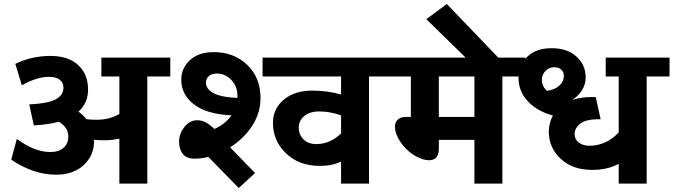

<svg xmlns="http://www.w3.org/2000/svg" viewBox="-20 -917 3364 959"><path d="M576.2 0V-224.6Q537.6 -216.3 502.4 -216.3Q478 -216.3 449.7 -218.8V-210.9Q449.7 -140.1 397.9 -92.3Q346.2 -44.4 260.3 -44.4Q147 -44.4 36.1 -119.6L64 -223.1Q152.8 -157.7 231.9 -157.7Q273.9 -157.7 297.6 -179Q321.3 -200.2 321.3 -234.9Q321.3 -280.3 273.9 -309.1Q225.1 -295.4 158.7 -291.5L148.9 -290.5L126 -396H131.3Q179.2 -398.4 212.6 -405.5Q246.1 -412.6 263.9 -424.1Q281.7 -435.5 289.3 -449Q296.9 -462.4 296.9 -479.5Q296.9 -504.4 278.3 -518.8Q259.8 -533.2 225.6 -533.2Q164.1 -533.2 88.9 -491.2L56.6 -598.1Q139.2 -637.7 231.4 -637.7Q321.8 -637.7 370.8 -591.8Q419.9 -545.9 419.9 -469.2Q419.9 -403.3 372.1 -359.4Q394.5 -343.8 411.6 -321.8Q436 -318.8 461.9 -318.8Q527.3 -318.8 576.2 -347.7V-535.2H486.3V-629.4H830.6V-535.2H715.8V0Z M1008.8 -503.9Q1008.8 -489.7 1016.4 -477.8Q1023.9 -465.8 1041 -454.8Q1058.1 -443.8 1089.8 -436.8Q1121.6 -429.7 1166 -428.2V-437.5Q1166 -486.3 1135 -518.1Q1104 -549.8 1063.5 -549.8Q1037.1 -549.8 1022.7 -536.6Q1008.3 -523.4 1008.8 -503.9ZM1172.4 22 1020.5 -133.3Q985.4 -124.5 952.1 -124.5Q911.6 -124.5 893.1 -148.2Q874.5 -171.9 874.5 -209Q874.5 -250 901.4 -283.2Q928.2 -316.4 964.4 -316.4Q987.3 -316.4 1006.8 -306.2Q1026.4 -295.9 1050.8 -272.9Q1105.5 -296.9 1136.2 -340.8Q1012.7 -346.7 949 -395.5Q885.3 -444.3 885.3 -519.5Q885.3 -575.2 928.2 -616Q971.2 -656.7 1048.3 -656.7Q1147.9 -656.7 1214.6 -593.3Q1281.2 -529.8 1281.2 -427.2Q1281.2 -352.1 1239 -287.8Q1196.8 -223.6 1129.4 -181.2L1253.9 -52.7Z M1683.6 0V-110.4Q1640.1 -88.4 1578.1 -88.4Q1474.1 -88.4 1408.7 -150.9Q1343.3 -213.4 1343.3 -303.2Q1343.3 -373.5 1397.2 -418.9Q1451.2 -464.4 1538.6 -464.4Q1617.7 -464.4 1683.6 -444.8V-535.2H1291.5V-629.4H1938V-535.2H1823.2V0ZM1559.6 -197.3Q1628.4 -197.3 1683.6 -250.5V-340.8Q1627.9 -360.4 1575.2 -360.4Q1526.9 -360.4 1499.5 -337.4Q1472.2 -314.5 1472.2 -279.8Q1472.2 -243.7 1496.3 -220.5Q1520.5 -197.3 1559.6 -197.3Z M2349.6 -535.2H2171.9V-333H2349.6ZM2349.6 0V-218.3H2171.9V-174.8Q2171.9 -116.7 2123 -116.7Q2097.7 -116.7 2065.9 -132.1Q2034.2 -147.5 2009.3 -172.9Q1984.4 -197.3 1968.5 -227.5Q1952.6 -257.8 1952.6 -283.7Q1952.6 -306.2 1966.6 -319.6Q1980.5 -333 2006.8 -333H2032.2V-535.2H1908.7V-629.4H2603.5V-535.2H2489.3V0Z M2489.7 -607.4H2328.1L2109.4 -821.3L2211.9 -897Z M3070.3 0V-98.6Q3014.2 -68.4 2938 -68.4Q2839.4 -68.4 2780.3 -124Q2721.2 -179.7 2721.2 -258.8Q2721.2 -302.7 2741.7 -339.8Q2666.5 -360.8 2622.1 -405.3Q2569.8 -456.5 2569.8 -528.8Q2569.8 -591.3 2613.8 -633.8Q2657.7 -676.3 2734.9 -676.3Q2813.5 -676.3 2859.4 -634.3Q2905.3 -592.3 2905.3 -531.7Q2905.3 -497.1 2888.4 -468.5Q2871.6 -439.9 2841.3 -420.4Q2841.8 -420.4 2843.3 -420.2Q2844.7 -419.9 2845.7 -419.9Q2885.3 -432.1 2934.1 -432.1H2955.6L2980 -321.3H2966.8Q2907.2 -321.3 2878.7 -299.6Q2850.1 -277.8 2850.1 -246.6Q2850.1 -221.2 2870.8 -205.1Q2891.6 -189 2924.3 -189Q2966.3 -189 3004.4 -206.8Q3042.5 -224.6 3070.3 -255.9V-535.2H3005.4V-629.4H3324.2V-535.2H3210V0ZM2708 -466.8Q2710.4 -464.4 2711.9 -463.4Q2752 -469.2 2774.2 -489.7Q2796.4 -510.3 2796.4 -537.6Q2796.4 -557.1 2783.4 -569.1Q2770.5 -581.1 2748 -581.1Q2721.7 -581.1 2704.1 -562.3Q2686.5 -543.5 2686.5 -518.1Q2686.5 -488.3 2708 -466.8Z"/></svg>

Font: Khula Bold
Style: Regular
Weight: 700
Designer: Erin McLaughlin, Steve Matteson
Version: Version 1.000;PS 1.0;hotconv 1.0.72;makeotf.lib2.5.5900